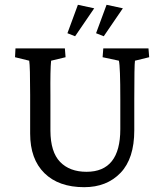

<svg xmlns="http://www.w3.org/2000/svg" viewBox="-20 -776 688 805"><path d="M415 -624 382.8 -636.7 426.8 -755.9 495.1 -741.2ZM294.9 -624 262.7 -636.7 306.6 -755.9 375 -741.2ZM44.9 -573.2H252L254.9 -536.1L194.3 -521.5Q190.4 -486.3 191.4 -377.9V-227.5Q191.9 -138.7 231.9 -97.2Q272 -55.7 342.8 -55.7Q484.4 -55.7 484.4 -234.4V-360.4Q484.4 -496.1 478.5 -521.5L410.2 -536.1L413.1 -573.2H602.5L605.5 -536.1L545.9 -521.5Q543 -503.9 543 -360.4V-229.5Q543 -111.3 485.4 -51.3Q427.7 8.8 333 8.8Q226.1 8.8 166.3 -50Q106.4 -108.9 106.4 -215.8V-377.9Q106.4 -498 102.5 -521.5L43 -536.1Z"/></svg>

Font: Crimson Pro
Style: Regular
Weight: 400
Designer: Jacques Le Bailly
Foundry: Baron von Fonthausen
Version: Version 1.003